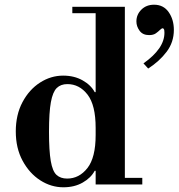

<svg xmlns="http://www.w3.org/2000/svg" viewBox="-20 -783 758 815"><path d="M249 12Q197 12 151 -17.5Q105 -47 76 -100.5Q47 -154 47 -225Q47 -296 75.5 -349.5Q104 -403 150 -432.5Q196 -462 248 -462Q295 -462 330.5 -442Q366 -422 382 -392H406L386 -240Q386 -337 351.5 -381.5Q317 -426 266 -426Q238 -426 221 -409.5Q204 -393 196 -349.5Q188 -306 188 -224Q188 -143 195.5 -99.5Q203 -56 220 -40.5Q237 -25 265 -25Q316 -25 351 -69.5Q386 -114 386 -210L406 -58H382Q366 -28 331 -8Q296 12 249 12ZM386 0V-28H584V0ZM386 -15V-738H510V-15ZM287 -727V-754H510V-727ZM609 -492 589 -514Q633 -545 655.5 -577.5Q678 -610 678 -644Q678 -656 675.5 -659.5Q673 -663 671 -663Q666 -663 659 -656Q652 -649 641.5 -641.5Q631 -634 613 -634Q586 -634 572.5 -652.5Q559 -671 559 -692Q559 -721 580 -742Q601 -763 634 -763Q674 -763 696 -731.5Q718 -700 718 -656Q718 -604 687.5 -563.5Q657 -523 609 -492Z"/></svg>

Font: Libre Bodoni Medium
Style: Regular
Weight: 500
Designer: Pablo Impallari, Rodrigo Fuenzalida
Foundry: Impallari Type
Version: Version 2.005;gftools[0.9.23]